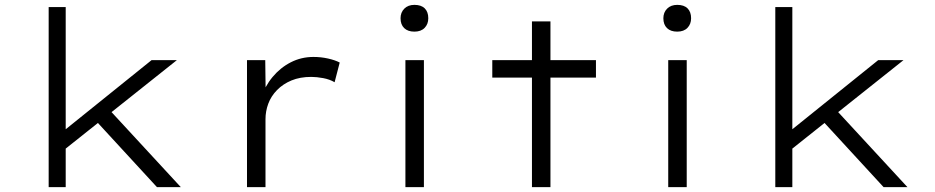

<svg xmlns="http://www.w3.org/2000/svg" viewBox="-20 -769 3841 789"><path d="M237 -148 244 -233 603 -522H707ZM180 0V-740H250V0ZM625 0 360 -288 410 -339 723 0Z M995 0V-522H1070L1072 -364L1053 -366Q1068 -414 1100 -452.5Q1132 -491 1175 -513Q1218 -535 1268 -535Q1299 -535 1328 -528.5Q1357 -522 1376 -512L1355 -431Q1335 -443 1308 -448Q1281 -453 1259 -453Q1213 -453 1178 -438.5Q1143 -424 1118.5 -399Q1094 -374 1082.5 -343Q1071 -312 1071 -279V0Z M1646 0V-522H1722V0ZM1683 -639Q1656 -639 1641 -653.5Q1626 -668 1626 -694Q1626 -718 1641.5 -733.5Q1657 -749 1683 -749Q1711 -749 1725.5 -734.5Q1740 -720 1740 -694Q1740 -670 1725 -654.5Q1710 -639 1683 -639Z M2166 0V-681H2242V0ZM2003 -450V-522H2429V-450Z M2726 0V-522H2802V0ZM2763 -639Q2736 -639 2721 -653.5Q2706 -668 2706 -694Q2706 -718 2721.5 -733.5Q2737 -749 2763 -749Q2791 -749 2805.5 -734.5Q2820 -720 2820 -694Q2820 -670 2805 -654.5Q2790 -639 2763 -639Z M3223 -148 3230 -233 3589 -522H3693ZM3166 0V-740H3236V0ZM3611 0 3346 -288 3396 -339 3709 0Z"/></svg>

Font: Lexend Peta Light
Style: Regular
Weight: 300
Version: Version 1.007